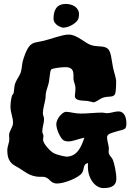

<svg xmlns="http://www.w3.org/2000/svg" viewBox="-20 -883 660 972"><path d="M614 -233C618 -238 620 -247 620 -257C620 -296 605 -319 580 -319C562 -319 543 -311 524 -310C514 -310 506 -313 497 -313C463 -313 424 -308 388 -308C358 -308 334 -317 314 -317C297 -317 265 -283 265 -254C265 -227 288 -177 305 -171C312 -168 319 -167 326 -167C349 -167 373 -179 407 -186C392 -139 370 -90 316 -90C312 -90 268 -98 250 -109C239 -114 198 -154 198 -176C198 -182 200 -188 200 -194C200 -204 194 -208 194 -217C194 -238 203 -260 203 -279C203 -292 197 -299 197 -310C197 -332 207 -363 209 -378C212 -390 210 -402 213 -415C216 -432 225 -451 228 -470C233 -501 233 -526 240 -532C247 -537 286 -543 311 -543C357 -543 352 -511 352 -483C352 -470 362 -455 362 -436C362 -419 359 -406 359 -397C359 -373 392 -374 423 -372C435 -370 449 -365 453 -365C471 -367 482 -383 506 -390C534 -397 552 -389 562 -406C568 -417 568 -465 568 -474C567 -490 558 -514 552 -542C545 -576 543 -618 528 -634C510 -653 479 -645 447 -653C412 -661 373 -708 327 -708C296 -708 237 -685 203 -677C167 -668 150 -671 132 -653C114 -635 100 -591 95 -572C91 -556 91 -537 86 -520C81 -501 66 -484 58 -464C51 -447 53 -432 49 -412C48 -407 41 -402 40 -396C35 -378 33 -356 33 -344C33 -313 46 -289 46 -262C46 -238 26 -221 26 -198C26 -192 27 -186 27 -179C27 -158 17 -144 17 -121C17 -69 39 -53 61 -41C101 -20 127 12 182 12C186 12 190 12 195 12C233 12 230 46 269 46C306 46 378 17 395 -7C408 -25 399 -55 426 -57C425 -50 425 -43 425 -38C425 20 461 69 503 69C529 69 569 66 569 21C569 -10 558 -57 552 -72C545 -90 530 -96 530 -114C530 -119 531 -125 531 -132C531 -146 522 -170 522 -187C522 -205 539 -208 568 -217C578 -221 607 -225 614 -233ZM377 -789C379 -797 380 -804 380 -810C380 -846 347 -863 313 -863C265 -863 251 -829 251 -789C251 -756 292 -743 300 -743C332 -743 372 -770 377 -789Z"/></svg>

Font: Freckle Face
Style: Regular
Weight: 400
Designer: Astigmatic (AOETI)
Foundry: Astigmatic (AOETI)
Version: Version 1.000